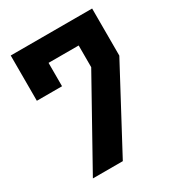

<svg xmlns="http://www.w3.org/2000/svg" viewBox="-169 -805 838 911"><g transform="rotate(-30 250.0 -350.0)"><path d="M73 0 330 -461V-580H165V-452H27V-700H473V-442L237 0Z"/></g></svg>

Font: Tektur SemiCondensed SemiBold
Style: Regular
Weight: 600
Width: 4
Designer: Adam Jagosz
Foundry: Adam Jagosz
Version: Version 1.005;gftools[0.9.30]